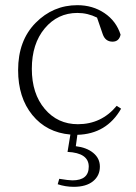

<svg xmlns="http://www.w3.org/2000/svg" viewBox="-20 -506 527 742"><path d="M431 -97 448 -86Q392 12 279 15L273 59Q315 64 340.5 85Q366 106 366 138Q366 173 339.5 194.5Q313 216 265 216Q233 216 203 206L209 185Q245 191 260 191Q323 191 323 138Q323 85 241 81L252 14Q160 6 105 -61.5Q50 -129 50 -235Q50 -349 117.5 -417.5Q185 -486 279 -486Q338 -486 383.5 -455.5Q429 -425 446 -372Q440 -345 415 -345Q387 -345 377 -374L355 -438Q319 -456 279 -456Q203 -456 153 -396.5Q103 -337 103 -240Q103 -144 153 -85Q203 -26 281 -26Q372 -26 431 -97Z"/></svg>

Font: TypoPRO Source Serif Pro
Style: Regular
Weight: 300
Designer: Frank Grießhammer
Foundry: Adobe Systems Incorporated
Version: Version 1.017;PS (version unavailable);hotconv 1.0.79;makeot